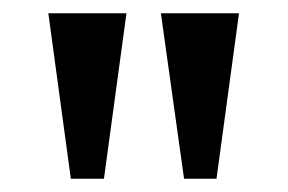

<svg xmlns="http://www.w3.org/2000/svg" viewBox="-20 -734 435 290"><path d="M87 -464H137L171 -714H53ZM258 -464H307L341 -714H223Z"/></svg>

Font: Noto Serif Hebrew ExtraCondensed SemiBold
Style: Regular
Weight: 600
Width: 2
Designer: Monotype Design Team
Foundry: Monotype Imaging Inc.
Version: Version 2.004